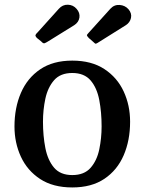

<svg xmlns="http://www.w3.org/2000/svg" viewBox="-20 -791 619 822"><path d="M42 -249.5Q42 -329.5 69.5 -393.2Q97 -457 152 -494.2Q207 -531.5 289.5 -531.5Q372 -531.5 427 -495.2Q482 -459 509.5 -399.5Q537 -340 537 -270Q537 -190 509.5 -126.2Q482 -62.5 427 -25.5Q372 11.5 289.5 11.5Q207 11.5 152 -24.5Q97 -60.5 69.5 -120Q42 -179.5 42 -249.5ZM164 -270Q164 -209.5 174.2 -157.2Q184.5 -105 211.5 -73.2Q238.5 -41.5 289.5 -41.5Q340.5 -41.5 367.8 -72.5Q395 -103.5 405 -151.5Q415 -199.5 415 -250Q415 -310.5 405 -362.8Q395 -415 367.8 -446.8Q340.5 -478.5 289.5 -478.5Q238.5 -478.5 211.5 -447.5Q184.5 -416.5 174.2 -368.5Q164 -320.5 164 -270ZM156.5 -613.5 138 -628.5Q130.5 -636.5 132 -641Q133.5 -645.5 141 -652.5L232 -753.5Q248 -771.5 270.8 -770.8Q293.5 -770 308 -753Q323 -736 320 -715.8Q317 -695.5 297.5 -683L187 -614.5Q176 -607.5 170.5 -605.8Q165 -604 156.5 -613.5ZM380 -611 360.5 -628Q353 -636 352.2 -639.2Q351.5 -642.5 359 -650L452.5 -753.5Q469 -771.5 492.2 -769.8Q515.5 -768 530 -751.5Q545 -734 540.8 -714.2Q536.5 -694.5 518.5 -683L398 -607.5Q391 -603 388.2 -604.2Q385.5 -605.5 380 -611Z"/></svg>

Font: Besley Medium
Style: Regular
Weight: 500
Designer: Owen Earl
Foundry: indestructible type*
Version: Version 2.001; ttfautohint (v1.8.3)